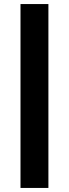

<svg xmlns="http://www.w3.org/2000/svg" viewBox="-20 -796 340 946"><path d="M81 130V-776H218.5V130Z"/></svg>

Font: Outfit Thin
Style: Regular
Weight: 100
Designer: Rodrigo Fuenzalida
Foundry: fragTYPE
Version: Version 1.100;gftools[0.9.27]